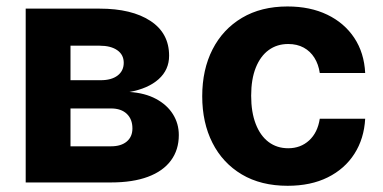

<svg xmlns="http://www.w3.org/2000/svg" viewBox="-20 -573 1204 603"><path d="M60.7 0V-545.9H292.8Q393.8 -545.9 452.5 -507.3Q511.1 -468.8 511.1 -398Q511.1 -353.8 478.2 -324.3Q445.2 -294.8 386.7 -284.2Q435.5 -281 470.2 -262.3Q504.9 -243.6 523.2 -214.2Q541.6 -184.8 541.6 -148.8Q541.6 -102.4 516.8 -68.9Q492.1 -35.4 444.5 -17.7Q397 0 328.7 0ZM201.4 -113.5H328.7Q360.3 -113.5 378.1 -128.5Q395.9 -143.5 395.9 -169.7Q395.9 -198.7 378.1 -215.6Q360.3 -232.4 328.7 -232.4H201.4ZM201.4 -321.1H296.3Q330.2 -321.1 349.4 -335.8Q368.6 -350.5 368.6 -375.8Q368.6 -401.1 348.3 -415.3Q328.1 -429.5 292.8 -429.5H201.4Z M883.3 10.5Q799.5 10.5 739.4 -25.2Q679.3 -61 647.2 -124.4Q615.1 -187.7 615.1 -270.7Q615.1 -354.5 647.5 -417.9Q679.9 -481.3 740 -517Q800.1 -552.7 882.9 -552.7Q954.3 -552.7 1007.9 -526.8Q1061.5 -500.9 1092.7 -454Q1123.8 -407 1126.9 -343.8H984.3Q980.3 -371 967.5 -391.5Q954.7 -412 933.9 -423.4Q913.1 -434.8 885.1 -434.8Q850 -434.8 823.9 -415.8Q797.9 -396.9 783.3 -360.5Q768.8 -324.2 768.8 -272.5Q768.8 -220.6 783.2 -183.6Q797.5 -146.6 823.6 -127Q849.8 -107.4 885.1 -107.4Q924.1 -107.4 950.9 -132Q977.7 -156.6 984.3 -200.2H1126.9Q1123.5 -137.5 1093.1 -90Q1062.7 -42.5 1009.4 -16Q956.2 10.5 883.3 10.5Z"/></svg>

Font: GitLab Sans
Style: Regular
Weight: 400
Designer: Rasmus Andersson
Foundry: Modifications by GitLab B.V., manufactured by rsms
Version: Version 4.000;git-c8fb6b7